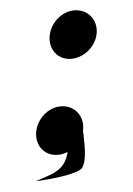

<svg xmlns="http://www.w3.org/2000/svg" viewBox="-20 -294 252 365"><path d="M49.1 -45.8C45.6 -20.8 61.3 0.5 86.3 0.5C94.1 0.5 101.6 -1.5 108.4 -5.1C103.7 31 78.1 37 48.1 50.5C83.7 45.9 131.4 35.5 136.7 24.2C145.3 8 140 -25.3 137.8 -45.8C141.3 -70.8 124.3 -92 99.3 -92C74.3 -92 52.6 -70.8 49.1 -45.8ZM74.7 -228.2C71.2 -203.2 87 -182 112 -182C137 -182 160 -203.2 163.5 -228.2C167 -253.2 150 -274.5 125 -274.5C100 -274.5 78.2 -253.2 74.7 -228.2Z"/></svg>

Font: Hi.
Style: Regular
Weight: 400
Designer: Mew Too, Robert Jablonski
Foundry: Cannot Into Space Fonts
Version: Version 1.996